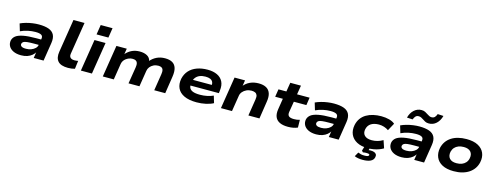

<svg xmlns="http://www.w3.org/2000/svg" viewBox="-22 -1720 7429 2884"><g transform="rotate(15 3692.0 -278.0)"><path d="M250 11Q177 11 128 -13Q79 -37 57.5 -77Q36 -117 45 -166Q55 -208 91 -236.5Q127 -265 203.5 -280.5Q280 -296 408 -296H505L492 -209H394Q327 -209 288 -204.5Q249 -200 232 -189Q215 -178 210 -159Q205 -134 225.5 -118.5Q246 -103 296 -103Q339 -103 376 -116.5Q413 -130 438.5 -154.5Q464 -179 468 -212L484 -309Q491 -350 463 -367Q435 -384 372 -384Q315 -384 255.5 -371.5Q196 -359 141 -333L107 -446Q148 -465 196.5 -478.5Q245 -492 295.5 -499Q346 -506 392 -506Q487 -506 547 -484Q607 -462 631.5 -413.5Q656 -365 644 -286L599 0H446L462 -105H469Q451 -70 419.5 -44Q388 -18 346 -3.5Q304 11 250 11Z M980 11Q868 11 822.5 -40.5Q777 -92 793 -190L875 -705H1047L967 -203Q963 -179 970.5 -161Q978 -143 997 -133.5Q1016 -124 1046 -124Q1061 -124 1077 -126Q1093 -128 1102 -130L1086 -3Q1061 4 1035 7.5Q1009 11 980 11Z M1266 -586 1290 -738H1474L1450 -586ZM1179 0 1258 -496H1430L1351 0Z M1520 0 1599 -496H1760L1744 -396H1736Q1777 -449 1833.5 -477.5Q1890 -506 1961 -506Q2031 -506 2077 -480Q2123 -454 2133 -402L2126 -399Q2167 -449 2224.5 -477.5Q2282 -506 2355 -506Q2425 -506 2468.5 -481Q2512 -456 2528.5 -403.5Q2545 -351 2532 -267L2491 0H2320L2361 -260Q2368 -304 2361 -327.5Q2354 -351 2335 -361.5Q2316 -372 2285 -372Q2244 -372 2210.5 -355Q2177 -338 2156 -311Q2135 -284 2130 -251L2090 0H1920L1962 -260Q1969 -304 1961.5 -327.5Q1954 -351 1934.5 -361.5Q1915 -372 1885 -372Q1855 -372 1828.5 -361.5Q1802 -351 1781 -334.5Q1760 -318 1747.5 -297Q1735 -276 1731 -252L1691 0Z M2979 11Q2860 11 2785 -24.5Q2710 -60 2680.5 -124Q2651 -188 2667 -272Q2684 -348 2731 -400Q2778 -452 2851.5 -479Q2925 -506 3018 -506Q3104 -506 3165.5 -477Q3227 -448 3256 -391.5Q3285 -335 3274 -251L3269 -209H2797L2810 -301H3159L3134 -281Q3139 -321 3127 -346.5Q3115 -372 3086.5 -384.5Q3058 -397 3013 -397Q2962 -397 2923.5 -381.5Q2885 -366 2861 -335Q2837 -304 2829 -259V-256Q2821 -209 2833.5 -177Q2846 -145 2886 -128.5Q2926 -112 3000 -112Q3058 -112 3112 -123.5Q3166 -135 3205 -154L3238 -45Q3191 -19 3122 -4Q3053 11 2979 11Z M3357 0 3436 -496H3599L3583 -395H3574Q3618 -452 3678 -479Q3738 -506 3811 -506Q3883 -506 3929 -480.5Q3975 -455 3993 -402.5Q4011 -350 3997 -267L3956 0H3784L3825 -259Q3832 -303 3823 -326.5Q3814 -350 3791.5 -361Q3769 -372 3734 -372Q3692 -372 3656 -355Q3620 -338 3597 -310.5Q3574 -283 3569 -250L3529 0Z M4400 11Q4319 11 4269 -14Q4219 -39 4200 -87Q4181 -135 4192 -205L4219 -376H4100L4119 -496H4242L4265 -637H4431L4408 -496H4603L4585 -376H4390L4363 -212Q4355 -164 4378 -144Q4401 -124 4459 -124Q4483 -124 4505 -127Q4527 -130 4548 -137L4550 -17Q4518 -3 4480.5 4Q4443 11 4400 11Z M4839 11Q4766 11 4717 -13Q4668 -37 4646.5 -77Q4625 -117 4634 -166Q4644 -208 4680 -236.5Q4716 -265 4792.5 -280.5Q4869 -296 4997 -296H5094L5081 -209H4983Q4916 -209 4877 -204.5Q4838 -200 4821 -189Q4804 -178 4799 -159Q4794 -134 4814.5 -118.5Q4835 -103 4885 -103Q4928 -103 4965 -116.5Q5002 -130 5027.5 -154.5Q5053 -179 5057 -212L5073 -309Q5080 -350 5052 -367Q5024 -384 4961 -384Q4904 -384 4844.5 -371.5Q4785 -359 4730 -333L4696 -446Q4737 -465 4785.5 -478.5Q4834 -492 4884.5 -499Q4935 -506 4981 -506Q5076 -506 5136 -484Q5196 -462 5220.5 -413.5Q5245 -365 5233 -286L5188 0H5035L5051 -105H5058Q5040 -70 5008.5 -44Q4977 -18 4935 -3.5Q4893 11 4839 11Z M5640 11Q5539 11 5471 -25.5Q5403 -62 5374.5 -126Q5346 -190 5362 -274Q5375 -335 5407 -379Q5439 -423 5486.5 -451Q5534 -479 5593 -492.5Q5652 -506 5717 -506Q5785 -506 5842 -490.5Q5899 -475 5930 -446L5866 -329Q5835 -351 5796 -363.5Q5757 -376 5715 -376Q5679 -376 5648.5 -368.5Q5618 -361 5594.5 -346.5Q5571 -332 5555.5 -309.5Q5540 -287 5533 -256Q5520 -193 5556 -156.5Q5592 -120 5669 -120Q5713 -120 5757 -132Q5801 -144 5841 -168L5881 -50Q5851 -32 5813 -18Q5775 -4 5731.5 3.5Q5688 11 5640 11ZM5613 200Q5577 200 5542 194Q5507 188 5486 177L5523 111Q5547 121 5569 126Q5591 131 5623 131Q5657 131 5673 125Q5689 119 5692 106Q5694 94 5681.5 89.5Q5669 85 5644 85Q5634 85 5619.5 85.5Q5605 86 5589 90L5569 68L5596 -20H5680L5656 59L5620 43Q5639 38 5657 35.5Q5675 33 5693 33Q5728 33 5750.5 41.5Q5773 50 5783.5 67.5Q5794 85 5788 112Q5779 157 5734 178.5Q5689 200 5613 200Z M6167 11Q6094 11 6045 -13Q5996 -37 5974.5 -77Q5953 -117 5962 -166Q5972 -208 6008 -236.5Q6044 -265 6120.5 -280.5Q6197 -296 6325 -296H6422L6409 -209H6311Q6244 -209 6205 -204.5Q6166 -200 6149 -189Q6132 -178 6127 -159Q6122 -134 6142.5 -118.5Q6163 -103 6213 -103Q6256 -103 6293 -116.5Q6330 -130 6355.5 -154.5Q6381 -179 6385 -212L6401 -309Q6408 -350 6380 -367Q6352 -384 6289 -384Q6232 -384 6172.5 -371.5Q6113 -359 6058 -333L6024 -446Q6065 -465 6113.5 -478.5Q6162 -492 6212.5 -499Q6263 -506 6309 -506Q6404 -506 6464 -484Q6524 -462 6548.5 -413.5Q6573 -365 6561 -286L6516 0H6363L6379 -105H6386Q6368 -70 6336.5 -44Q6305 -18 6263 -3.5Q6221 11 6167 11ZM6182 -581 6093 -586Q6113 -662 6162.5 -707Q6212 -752 6277 -752Q6313 -752 6336.5 -738.5Q6360 -725 6381 -712Q6396 -702 6412 -694Q6428 -686 6448 -686Q6477 -686 6495 -703Q6513 -720 6526 -756L6616 -751Q6595 -674 6546.5 -629.5Q6498 -585 6432 -585Q6396 -585 6373.5 -597.5Q6351 -610 6330 -624Q6314 -635 6297.5 -643Q6281 -651 6259 -651Q6230 -651 6212.5 -633.5Q6195 -616 6182 -581Z M6977 11Q6867 11 6798 -26Q6729 -63 6701.5 -128Q6674 -193 6690 -274Q6703 -330 6732.5 -372.5Q6762 -415 6807.5 -445Q6853 -475 6912.5 -490.5Q6972 -506 7044 -506Q7154 -506 7223 -469Q7292 -432 7319.5 -368Q7347 -304 7330 -222Q7318 -167 7288 -124Q7258 -81 7213 -51Q7168 -21 7109 -5Q7050 11 6977 11ZM6987 -116Q7035 -116 7070.5 -130Q7106 -144 7130 -171Q7154 -198 7162 -236Q7176 -302 7142 -341Q7108 -380 7033 -380Q6987 -380 6951 -366Q6915 -352 6891.5 -325.5Q6868 -299 6858 -260Q6845 -194 6878.5 -155Q6912 -116 6987 -116Z"/></g></svg>

Font: Nunito Sans 10pt Expanded ExtraBold
Style: Italic
Weight: 800
Width: 7
Italic angle: -9°
Designer: Vernon Adams
Foundry: Vernon Adams
Version: Version 3.101;gftools[0.9.27]